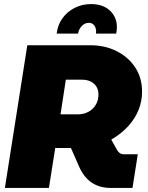

<svg xmlns="http://www.w3.org/2000/svg" viewBox="-20 -922 725 942"><path d="M4 0 114 -700H423Q495 -700 552.5 -671Q610 -642 643.5 -591Q677 -540 677 -472Q677 -427 660.5 -384.5Q644 -342 610.5 -304.5Q577 -267 526 -237L555 -185Q560 -177 567.5 -171Q575 -165 591 -165H656L630 0H522Q469 0 430 -26Q391 -52 367 -107L328 -196Q324 -196 318 -196Q312 -196 308 -196H251L220 0ZM277 -361H363Q390 -361 413 -373Q436 -385 449.5 -407Q463 -429 463 -458Q463 -481 453 -497Q443 -513 425 -522Q407 -531 383 -531H303ZM258 -757Q263 -800 286.5 -832.5Q310 -865 346.5 -883.5Q383 -902 427 -902Q493 -902 528 -861Q563 -820 550 -757H451Q453 -771 449.5 -783Q446 -795 437.5 -802.5Q429 -810 415 -810Q396 -810 381 -794Q366 -778 363 -757Z"/></svg>

Font: MuseoModerno Black
Style: Italic
Weight: 900
Italic angle: -9°
Designer: Pablo Cosgaya, Héctor Gatti, Marcela Romero, and the Authors of The MuseoModerno Project.
Foundry: Omnibus-Type Team
Version: Version 1.003